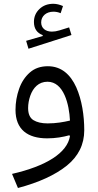

<svg xmlns="http://www.w3.org/2000/svg" viewBox="-20 -714 507 997"><path d="M307.1 -682.6C290 -689.9 273.9 -694.3 256.8 -694.3C228 -694.3 204.1 -685.5 185.1 -667.5C166 -649.4 156.2 -627 156.2 -600.1C156.2 -565.9 171.4 -543 201.7 -531.7V-526.9L115.7 -502L127.9 -460.9L351.1 -532.2L338.9 -571.8L288.6 -556.2C274.4 -551.8 261.7 -549.8 249.5 -549.8C216.3 -549.8 193.8 -567.9 193.8 -597.7C193.8 -630.4 220.2 -653.3 257.3 -653.3C270 -653.3 282.7 -650.9 294.9 -645.5ZM343.3 -6.8C329.1 79.6 220.7 148.4 42.5 189L73.2 262.2C182.1 233.4 267.1 194.3 327.1 146C387.2 97.2 417.5 36.1 417.5 -37.6C417.5 -113.8 405.3 -194.8 376 -260.7C346.2 -326.7 298.8 -370.1 228.5 -370.1C190.9 -370.1 159.7 -359.4 134.8 -337.4C109.9 -315.4 91.3 -287.1 79.1 -252.4C66.9 -217.8 60.5 -181.2 60.5 -143.6C60.5 -41.5 123.5 4.4 225.1 4.4C268.1 4.4 307.6 -2.4 340.3 -11.7ZM343.3 -87.9C310.1 -80.1 271.5 -73.2 227.1 -73.2C196.3 -73.2 171.4 -79.1 153.3 -90.3C135.3 -101.6 126 -122.6 126 -152.8C126 -174.3 129.9 -195.8 137.2 -216.8C151.9 -258.8 181.2 -289.6 226.6 -289.6C311 -289.6 339.4 -172.4 343.3 -87.9Z"/></svg>

Font: Estedad Regular
Style: Regular
Weight: 400
Designer: Amin Abedi
Version: Version 7.3